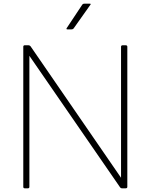

<svg xmlns="http://www.w3.org/2000/svg" viewBox="-20 -1006 814 1039"><path d="M644 -761H660Q669 -761 669 -753V5Q669 13 660 13H639Q634 13 630 8L139 -704V5Q139 13 131 13H114Q106 13 106 5V-753Q106 -761 114 -761H135Q140 -761 145 -756L635 -44V-753Q635 -761 644 -761ZM469 -980 379 -853Q375 -847 366 -847H345Q337 -847 341 -854L424 -979Q428 -986 436 -986H466Q474 -986 469 -980Z"/></svg>

Font: LINE Seed JP_TTF Thin
Style: Regular
Weight: 250
Designer: LY Corporation & Fontrix & Fontworks
Version: Version 1.008